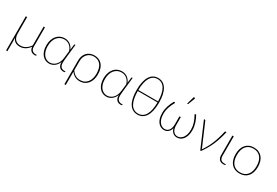

<svg xmlns="http://www.w3.org/2000/svg" viewBox="70 -1906 4698 3260"><g transform="rotate(30 2419.0 -276.0)"><path d="M576 -16.5V-5.5Q576 -1.5 569 1.2Q562 4 547 4Q526 4 507.2 -2Q488.5 -8 474 -20.5Q459.5 -33 450.2 -52.8Q441 -72.5 439.5 -100.5Q405 -50.5 358 -22.2Q311 6 255 6Q197 6 161.5 -18.8Q126 -43.5 110.5 -90.5Q111.5 -67.5 112.2 -42.8Q113 -18 113 2V178.5H100Q94 178.5 90.8 175.2Q87.5 172 87.5 166.5V-493H114V-180.5Q114 -142 122.5 -111.2Q131 -80.5 148.8 -59.2Q166.5 -38 193.2 -26.8Q220 -15.5 256 -15.5Q311 -15.5 357 -44.5Q403 -73.5 437 -126V-493H463V-109.5Q463 -85 470.2 -67.5Q477.5 -50 490.2 -38.8Q503 -27.5 520.8 -22Q538.5 -16.5 559.5 -16.5Z M1020.5 -345Q1013 -371 999.2 -395.2Q985.5 -419.5 964.8 -438.5Q944 -457.5 916.2 -469Q888.5 -480.5 853 -480.5Q813 -480.5 778.2 -464.8Q743.5 -449 717.5 -418.8Q691.5 -388.5 676.8 -343.8Q662 -299 662 -241Q662 -185.5 675.5 -143.2Q689 -101 712 -72.5Q735 -44 765.2 -29.5Q795.5 -15 829.5 -15Q861 -15 890.8 -27.8Q920.5 -40.5 944.5 -65.2Q968.5 -90 984.5 -126.5Q1000.5 -163 1005 -211ZM1138.5 -17.5V-7Q1138.5 -3 1131.5 0Q1124.5 3 1109.5 3Q1088 3 1068.5 -3.5Q1049 -10 1034.2 -24.2Q1019.5 -38.5 1010.8 -61.2Q1002 -84 1002 -116Q1002 -118.5 1002 -121.2Q1002 -124 1002.5 -126.5Q977 -62 930.5 -28Q884 6 826.5 6Q787 6 752 -10.5Q717 -27 691 -58.5Q665 -90 650 -136Q635 -182 635 -241Q635 -303 652 -351.5Q669 -400 698 -433.2Q727 -466.5 766 -483.8Q805 -501 849.5 -501Q884.5 -501 913.2 -490.8Q942 -480.5 964 -463.2Q986 -446 1001.5 -423.8Q1017 -401.5 1025.5 -378L1038 -483Q1040 -493 1048 -493H1060.5L1030.5 -212.5Q1028 -187 1026.2 -163.2Q1024.5 -139.5 1024.5 -123.5Q1024.5 -94.5 1031.8 -74.2Q1039 -54 1052 -41.5Q1065 -29 1082.8 -23.2Q1100.5 -17.5 1122 -17.5Z M1258 -111.5Q1289.5 -62.5 1331.5 -38.5Q1373.5 -14.5 1422.5 -14.5Q1471 -14.5 1507 -32.2Q1543 -50 1567 -81.5Q1591 -113 1603 -156Q1615 -199 1615 -249.5Q1615 -308 1601.5 -351.5Q1588 -395 1563.8 -423.5Q1539.5 -452 1506 -466Q1472.5 -480 1432.5 -480Q1395.5 -480 1363.8 -466.8Q1332 -453.5 1308.5 -428.8Q1285 -404 1271.5 -368.5Q1258 -333 1258 -289ZM1231.5 -289Q1231.5 -338 1246.5 -377.2Q1261.5 -416.5 1288.2 -444Q1315 -471.5 1352 -486.2Q1389 -501 1432.5 -501Q1477.5 -501 1515.8 -485.5Q1554 -470 1582.2 -438.8Q1610.5 -407.5 1626.2 -360.2Q1642 -313 1642 -249.5Q1642 -195.5 1628.2 -149Q1614.5 -102.5 1587.2 -68Q1560 -33.5 1519.8 -13.8Q1479.5 6 1426.5 6Q1374 6 1330.5 -17.8Q1287 -41.5 1258 -83.5V178.5H1231.5Z M2142 -345Q2134.5 -371 2120.8 -395.2Q2107 -419.5 2086.2 -438.5Q2065.5 -457.5 2037.8 -469Q2010 -480.5 1974.5 -480.5Q1934.5 -480.5 1899.8 -464.8Q1865 -449 1839 -418.8Q1813 -388.5 1798.2 -343.8Q1783.5 -299 1783.5 -241Q1783.5 -185.5 1797 -143.2Q1810.5 -101 1833.5 -72.5Q1856.5 -44 1886.8 -29.5Q1917 -15 1951 -15Q1982.5 -15 2012.2 -27.8Q2042 -40.5 2066 -65.2Q2090 -90 2106 -126.5Q2122 -163 2126.5 -211ZM2260 -17.5V-7Q2260 -3 2253 0Q2246 3 2231 3Q2209.5 3 2190 -3.5Q2170.5 -10 2155.8 -24.2Q2141 -38.5 2132.2 -61.2Q2123.5 -84 2123.5 -116Q2123.5 -118.5 2123.5 -121.2Q2123.5 -124 2124 -126.5Q2098.5 -62 2052 -28Q2005.5 6 1948 6Q1908.5 6 1873.5 -10.5Q1838.5 -27 1812.5 -58.5Q1786.5 -90 1771.5 -136Q1756.5 -182 1756.5 -241Q1756.5 -303 1773.5 -351.5Q1790.5 -400 1819.5 -433.2Q1848.5 -466.5 1887.5 -483.8Q1926.5 -501 1971 -501Q2006 -501 2034.8 -490.8Q2063.5 -480.5 2085.5 -463.2Q2107.5 -446 2123 -423.8Q2138.5 -401.5 2147 -378L2159.5 -483Q2161.5 -493 2169.5 -493H2182L2152 -212.5Q2149.5 -187 2147.8 -163.2Q2146 -139.5 2146 -123.5Q2146 -94.5 2153.2 -74.2Q2160.5 -54 2173.5 -41.5Q2186.5 -29 2204.2 -23.2Q2222 -17.5 2243.5 -17.5Z M2368 -344.5Q2368.5 -264.5 2380.8 -203Q2393 -141.5 2417.2 -99.5Q2441.5 -57.5 2477.5 -36Q2513.5 -14.5 2561 -14.5Q2609 -14.5 2645 -36Q2681 -57.5 2705.5 -99.5Q2730 -141.5 2742.2 -203Q2754.5 -264.5 2755 -344.5ZM2755 -364Q2754 -442.5 2741.2 -503.2Q2728.5 -564 2704.2 -605.2Q2680 -646.5 2644 -668Q2608 -689.5 2561 -689.5Q2514 -689.5 2478.5 -668Q2443 -646.5 2418.8 -605.2Q2394.5 -564 2381.8 -503.2Q2369 -442.5 2368 -364ZM2561 -710Q2613.5 -710 2654.2 -686.5Q2695 -663 2723.2 -617.5Q2751.5 -572 2766 -505Q2780.5 -438 2780.5 -351Q2780.5 -264 2766 -197.2Q2751.5 -130.5 2723.2 -85.5Q2695 -40.5 2654.2 -17.2Q2613.5 6 2561 6Q2508.5 6 2467.8 -17.2Q2427 -40.5 2399 -85.5Q2371 -130.5 2356.5 -197.2Q2342 -264 2342 -351Q2342 -438 2356.5 -505Q2371 -572 2399 -617.5Q2427 -663 2467.8 -686.5Q2508.5 -710 2561 -710Z M3427.5 -493Q3443.5 -463 3457.5 -432.8Q3471.5 -402.5 3482 -370.2Q3492.5 -338 3498.8 -303Q3505 -268 3505 -228Q3505 -166.5 3490.5 -122Q3476 -77.5 3452 -48.5Q3428 -19.5 3397.8 -5.8Q3367.5 8 3336 8Q3315.5 8 3295.8 1.8Q3276 -4.5 3259 -17.8Q3242 -31 3229 -51.5Q3216 -72 3209 -101Q3202 -72 3188.8 -51.5Q3175.5 -31 3158.8 -17.8Q3142 -4.5 3122.2 1.8Q3102.5 8 3082.5 8Q3051 8 3020.5 -5.8Q2990 -19.5 2966.2 -48.5Q2942.5 -77.5 2927.8 -122Q2913 -166.5 2913 -228Q2913 -268 2919.2 -303Q2925.5 -338 2936 -370.2Q2946.5 -402.5 2960.5 -432.8Q2974.5 -463 2990.5 -493H3007.5Q3011 -493 3014.5 -489.8Q3018 -486.5 3015 -480Q2979.5 -418.5 2959 -355.5Q2938.5 -292.5 2938.5 -228Q2938.5 -165 2953.5 -123.5Q2968.5 -82 2990.5 -57.5Q3012.5 -33 3037.8 -23Q3063 -13 3084 -13Q3110 -13 3130.8 -23.8Q3151.5 -34.5 3166 -54.2Q3180.5 -74 3188.2 -102Q3196 -130 3196 -164.5V-326H3222.5V-164.5Q3222.5 -130 3230.2 -102Q3238 -74 3252.5 -54.2Q3267 -34.5 3287.8 -23.8Q3308.5 -13 3334.5 -13Q3355 -13 3380.2 -23Q3405.5 -33 3427.5 -57.5Q3449.5 -82 3464.5 -123.5Q3479.5 -165 3479.5 -228Q3479.5 -292.5 3459.2 -355.5Q3439 -418.5 3403.5 -480Q3400.5 -486.5 3403.8 -489.8Q3407 -493 3411 -493ZM3200.5 -578.5 3244 -729.5H3261.5Q3267.5 -729.5 3270.2 -724.5Q3273 -719.5 3270.5 -712.5L3219.5 -578.5Z M4022.5 -493Q4003.5 -411.5 3982.2 -345Q3961 -278.5 3935.2 -220.2Q3909.5 -162 3878 -108.5Q3846.5 -55 3807.5 0H3792L3580 -493H3599Q3604.5 -493 3607.5 -490Q3610.5 -487 3611.5 -484L3794.5 -57.5Q3797.5 -50 3799.5 -42.8Q3801.5 -35.5 3803 -28.5Q3869.5 -120 3915.5 -232Q3961.5 -344 3991.5 -480Q3993 -487.5 3996.5 -490.2Q4000 -493 4004 -493Z M4138 -493H4164.5V-112Q4164.5 -64 4186 -39Q4207.5 -14 4254 -14H4285.5V-5Q4285.5 0.5 4277.8 3.5Q4270 6.5 4247 6.5Q4193.5 6.5 4165.8 -24Q4138 -54.5 4138 -111Z M4561 -501Q4613.5 -501 4654.2 -482.8Q4695 -464.5 4723 -431.2Q4751 -398 4765.5 -351Q4780 -304 4780 -246.5Q4780 -189 4765.5 -142.2Q4751 -95.5 4723 -62.5Q4695 -29.5 4654.2 -11.8Q4613.5 6 4561 6Q4508.5 6 4467.8 -11.8Q4427 -29.5 4399 -62.5Q4371 -95.5 4356.5 -142.2Q4342 -189 4342 -246.5Q4342 -304 4356.5 -351Q4371 -398 4399 -431.2Q4427 -464.5 4467.8 -482.8Q4508.5 -501 4561 -501ZM4561 -15Q4609 -15 4645 -31.5Q4681 -48 4705.2 -78.5Q4729.5 -109 4741.5 -151.5Q4753.5 -194 4753.5 -246.5Q4753.5 -299 4741.5 -342Q4729.5 -385 4705.2 -415.8Q4681 -446.5 4645 -463.2Q4609 -480 4561 -480Q4513 -480 4477 -463.2Q4441 -446.5 4416.8 -415.8Q4392.5 -385 4380.5 -342Q4368.5 -299 4368.5 -246.5Q4368.5 -194 4380.5 -151.5Q4392.5 -109 4416.8 -78.5Q4441 -48 4477 -31.5Q4513 -15 4561 -15Z"/></g></svg>

Font: Lato ExtraLight
Style: Regular
Weight: 275
Designer: Lukasz Dziedzic with Adam Twardoch and Botio Nikoltchev
Foundry: tyPoland Lukasz Dziedzic
Version: Version 2.015; 2015-08-06; http://www.latofonts.com/